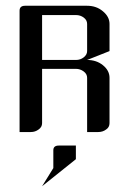

<svg xmlns="http://www.w3.org/2000/svg" viewBox="-20 -458 448 666"><path d="M47.9 0V-420.9Q47.9 -438 66.9 -438H282.2Q314.5 -438 336.9 -418.9Q359.9 -399.9 359.9 -375V-280.8L282.2 -250Q314.5 -250 336.9 -231.9Q359.9 -213.4 359.9 -188V-30.8Q359.9 -16.6 348.1 -8.8Q336.4 0 320.8 0H282.2V-188Q282.2 -201.2 270.5 -210Q258.3 -219.2 243.2 -219.2H126V-30.8Q126 -17.1 113.8 -8.8Q102.1 0 86.9 0ZM126 -250H243.2Q258.8 -250 270 -258.8Q282.2 -268.1 282.2 -280.8V-375Q282.2 -388.2 270.5 -397Q258.8 -405.8 243.2 -405.8H126ZM126 188 165 125V63Q165 46.9 184.1 46.9H243.2V94.2Z"/></svg>

Font: Hhenum
Style: Regular
Weight: 400
Designer: T. Christopher White
Version: Version 1.0